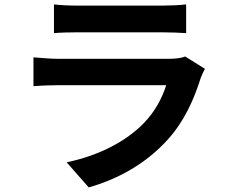

<svg xmlns="http://www.w3.org/2000/svg" viewBox="-20 -787 1040 866"><path d="M223.4 -767.2V-637.6C252.3 -640.2 294.6 -641.2 327.3 -641.2C386.8 -641.2 654.3 -641.2 709.8 -641.2C746.2 -641.2 793.2 -639.6 819.6 -637.6V-767.2C792.4 -763.5 743.3 -761.7 711.5 -761.7C653.9 -761.7 390.2 -761.7 327.3 -761.7C293.4 -761.7 250.7 -763.5 223.4 -767.2ZM904.3 -476.6 815.3 -532.2C801.1 -525.9 774.1 -521.7 741.6 -521.7C673.3 -521.7 315.8 -521.7 247.4 -521.7C215.8 -521.7 173.4 -524.5 130.9 -528.3V-398.3C172.6 -401.8 222.8 -402.8 247.4 -402.8C336.9 -402.8 679.3 -402.8 729.7 -402.8C712.2 -347.1 680.6 -284.6 627.4 -230.3C550.6 -151.9 431.3 -86.4 280.6 -54.9L380.2 58.3C508 22 636.5 -46 737.4 -158.3C811.7 -240.8 854.8 -338.4 885.3 -435.2C888.7 -445.7 897.4 -463.6 904.3 -476.6Z"/></svg>

Font: Source Han Sans JP VF
Style: Regular
Weight: 250
Designer: Ryoko NISHIZUKA 西塚涼子 (kana, bopomofo & ideographs); Paul D. Hunt (Latin, Greek & Cyrillic); Sandoll Communications 산돌커뮤니
Foundry: Adobe
Version: Version 2.004;hotconv 1.0.118;makeotfexe 2.5.65603